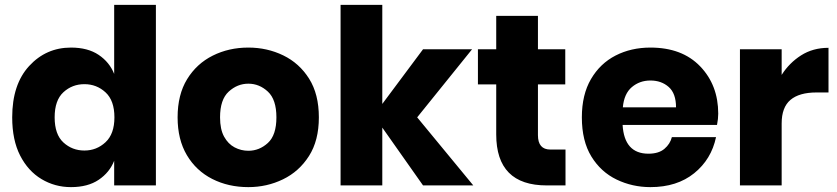

<svg xmlns="http://www.w3.org/2000/svg" viewBox="-20 -760 3429 787"><path d="M271 7Q205 7 150 -26Q95 -59 62.5 -122.5Q30 -186 30 -279Q30 -414 99.5 -489.5Q169 -565 271 -565Q340 -565 384.5 -535Q429 -505 448 -457V-740H619V0H448V-101Q429 -53 384.5 -23Q340 7 271 7ZM326 -143Q376 -143 412.5 -177Q449 -211 449 -279Q449 -348 412.5 -381.5Q376 -415 326 -415Q276 -415 240 -382Q204 -349 204 -279Q204 -209 240 -176Q276 -143 326 -143Z M998 7Q916 7 850 -26.5Q784 -60 746 -124Q708 -188 708 -279Q708 -372 747 -435.5Q786 -499 852 -532Q918 -565 998 -565Q1075 -565 1141 -533Q1207 -501 1247 -437.5Q1287 -374 1287 -279Q1287 -184 1246.5 -120.5Q1206 -57 1140 -25Q1074 7 998 7ZM998 -142Q1043 -142 1078 -174Q1113 -206 1113 -279Q1113 -352 1078 -384.5Q1043 -417 998 -417Q953 -417 917.5 -384.5Q882 -352 882 -279Q882 -230 898.5 -200Q915 -170 941.5 -156Q968 -142 998 -142Z M1920 0H1714L1547 -237V0H1376V-740H1547V-334L1714 -558H1915L1690 -279Z M2298 0H2221Q2014 0 2014 -209V-414H1939V-558H2014V-695H2185V-558H2297V-414H2185V-206Q2185 -147 2236 -147H2298Z M2646 7Q2572 7 2507.5 -24Q2443 -55 2404 -118.5Q2365 -182 2365 -279Q2365 -372 2402.5 -436Q2440 -500 2503.5 -532.5Q2567 -565 2646 -565Q2776 -565 2850 -488Q2924 -411 2924 -294Q2924 -273 2919 -248H2532Q2539 -130 2638 -130Q2680 -130 2703.5 -150Q2727 -170 2734 -198H2915Q2896 -107 2825.5 -50Q2755 7 2646 7ZM2751 -320Q2751 -377 2721 -403.5Q2691 -430 2646 -430Q2602 -430 2570 -403Q2538 -376 2533 -320Z M3184 0H3013V-558H3184V-453Q3215 -502 3263.5 -533Q3312 -564 3376 -564V-381H3327Q3256 -381 3220 -350.5Q3184 -320 3184 -254Z"/></svg>

Font: Ulagadi Sans
Style: Bold
Weight: 700
Designer: Ninad Kale (Devanagari), Jonny Pinhorn (Latin)
Foundry: Indian Type Foundry
Version: Version 3.01;March 29, 2020;FontCreator 12.0.0.2522 64-bit; 